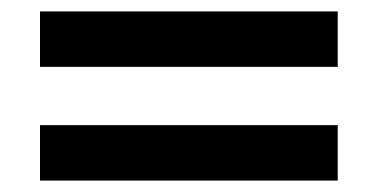

<svg xmlns="http://www.w3.org/2000/svg" viewBox="-20 -441 661 336"><path d="M50 -421H571V-324H50ZM50 -222H571V-125H50Z"/></svg>

Font: Taviraj Black
Style: Regular
Weight: 900
Designer: Katatrad Team
Foundry: CadsonDemak
Version: Version 1.030